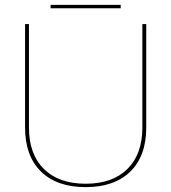

<svg xmlns="http://www.w3.org/2000/svg" viewBox="-20 -759 704 789"><path d="M476 -739V-725H188V-739ZM581 -660V-235Q581 -118 515.5 -54Q450 10 332 10Q214 10 148.5 -54Q83 -118 83 -235V-660H99V-235Q99 -125 160.5 -64.5Q222 -4 332 -4Q442 -4 503.5 -64.5Q565 -125 565 -235V-660Z"/></svg>

Font: Elaine Sans Thin
Style: Regular
Weight: 250
Designer: Wei Huang
Foundry: Wei Huang
Version: Version 2.001;December 24, 2019;FontCreator 12.0.0.2547 64-b